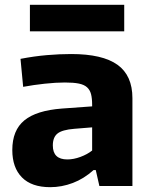

<svg xmlns="http://www.w3.org/2000/svg" viewBox="-20 -771 626 796"><path d="M188 5Q111 5 71 -35.5Q31 -76 31 -149Q31 -231 81 -272Q131 -313 237 -321L362 -330V-336Q362 -363 357.5 -380.5Q353 -398 341 -409Q329 -420 307 -424.5Q285 -429 249 -429Q212 -429 165.5 -424Q119 -419 76 -411L65 -527Q122 -538 174.5 -542.5Q227 -547 275 -547Q405 -547 467 -502.5Q529 -458 529 -364V0H392L377 -66H368Q328 -30 282 -12.5Q236 5 188 5ZM259 -110Q285 -110 313.5 -120.5Q342 -131 362 -147V-243L288 -237Q238 -233 218.5 -217.5Q199 -202 199 -168Q199 -110 259 -110ZM104 -751H495V-641H104Z"/></svg>

Font: Encode Sans Normal
Style: Bold
Weight: 700
Designer: Pablo Impallari, Andres Torresi
Foundry: Pablo Impallari, Andres Torresi
Version: Version 1.000; ttfautohint (v1.00) -l 8 -r 50 -G 200 -x 14 -